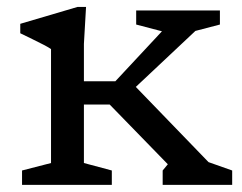

<svg xmlns="http://www.w3.org/2000/svg" viewBox="-20 -520 680 540"><path d="M288.5 -226H197V-291.5H304.5L435.5 -432L363 -451V-490.5H598.5V-451L529.5 -433L338 -253L349 -289L566.5 -64L633 -40.5V0H437.5V-40.5L452 -58ZM222 -500.5 216 -396.5V-61.5L294.5 -40.5V0H42V-40.5L123.5 -61.5V-382Q118 -386 103.2 -393.8Q88.5 -401.5 70.5 -410.2Q52.5 -419 37 -426.5V-453L198 -500.5Z"/></svg>

Font: Newsreader 9pt
Style: Regular
Weight: 400
Designer: Hugues Gentile
Foundry: Production Type
Version: Version 1.003